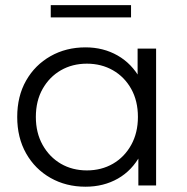

<svg xmlns="http://www.w3.org/2000/svg" viewBox="-20 -712 718 737"><path d="M308.4 4.7Q233.4 4.7 173.9 -29.1Q114.3 -62.9 80.2 -123.2Q46.1 -183.6 46.1 -263Q46.1 -342.8 80.2 -402.7Q114.3 -462.6 173.9 -496.4Q233.4 -530.2 308.4 -530.2Q376.6 -530.2 431.4 -499Q486.3 -467.7 518.8 -408.4Q551.3 -349 551.3 -263Q551.3 -177.9 519.4 -117.8Q487.4 -57.8 432.6 -26.5Q377.7 4.7 308.4 4.7ZM313.5 -57.9Q369.3 -57.9 413.6 -83.5Q457.9 -109.2 483.6 -155.7Q509.4 -202.2 509.4 -263Q509.4 -324.8 483.6 -370.8Q457.9 -416.8 413.6 -442.2Q369.3 -467.6 313.5 -467.6Q257.7 -467.6 213.6 -442.2Q169.6 -416.8 143.6 -370.8Q117.6 -324.8 117.6 -263Q117.6 -202.2 143.6 -155.7Q169.6 -109.2 213.6 -83.5Q257.7 -57.9 313.5 -57.9ZM511.1 0V-158.3L518.2 -264L508.2 -369.7V-525.5H579.2V0ZM174.8 -645.2V-692.4H483V-645.2Z"/></svg>

Font: Montserrat Alternates Thin
Style: Regular
Weight: 100
Designer: Julieta Ulanovsky
Foundry: Julieta Ulanovsky
Version: Version 9.000